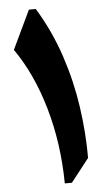

<svg xmlns="http://www.w3.org/2000/svg" viewBox="-56 -846 480 882"><g transform="rotate(-5 183.5 -405.0)"><path d="M143.6 -809.6Q210 -700.2 249.3 -582Q288.6 -463.9 305.9 -343.8Q323.2 -223.6 323.2 -107.4L239.3 0H206.5Q204.6 -184.1 157.5 -348.1Q110.4 -512.2 26.9 -631.3L111.8 -809.6Z"/></g></svg>

Font: Pinar DS4 ExtraBold
Style: Regular
Weight: 800
Designer: Amin Abedi
Version: Version 3.000